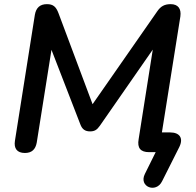

<svg xmlns="http://www.w3.org/2000/svg" viewBox="-20 -733 946 925"><path d="M761 140 844 -25C865 -68 845 -95 800 -95H760L849 -654C854 -691 838 -713 802 -713C772 -713 754 -702 738 -679L426 -231L262 -669C250 -701 236 -713 206 -713C173 -713 154 -696 148 -662L52 -55C46 -18 62 4 100 4C133 4 151 -13 157 -46L228 -493L367 -134C376 -110 390 -100 414 -100C435 -100 447 -107 461 -127L716 -494L648 -63C640 -19 658 0 698 0H730L678 105C647 167 732 200 761 140Z"/></svg>

Font: SN Pro Semibold
Style: Italic
Weight: 600
Italic angle: -9°
Designer: Tobias Whetton
Foundry: Supernotes
Version: Version 1.001;Glyphs 3.2 (3249)